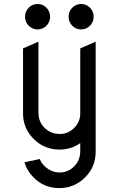

<svg xmlns="http://www.w3.org/2000/svg" viewBox="-20 -758 602 973"><path d="M346.2 -627.7Q327.6 -646.5 327.6 -673.3Q327.6 -700.2 346.2 -719Q364.7 -737.8 391.1 -737.8Q417.5 -737.8 436 -719Q454.6 -700.2 454.6 -673.3Q454.6 -646.5 436 -627.7Q417.5 -608.9 391.1 -608.9Q364.7 -608.9 346.2 -627.7ZM125.5 -627.7Q106.9 -646.5 106.9 -673.3Q106.9 -700.2 125.5 -719Q144 -737.8 170.4 -737.8Q196.8 -737.8 215.3 -719Q233.9 -700.2 233.9 -673.3Q233.9 -646.5 215.3 -627.7Q196.8 -608.9 170.4 -608.9Q144 -608.9 125.5 -627.7ZM386.7 10.3V-32.7Q340.8 0 281.2 0Q205.1 0 150.9 -53.7Q96.7 -107.4 96.7 -183.6V-512.7L174.8 -546.9V-185.1Q175.8 -139.6 206.1 -109.9Q237.3 -79.1 284.2 -79.1Q325.2 -79.1 356 -109.9Q386.2 -140.1 386.7 -182.1V-185.1V-512.7L464.8 -546.9V11.7Q464.8 87.9 410.6 141.6Q356.4 195.3 280.3 195.3Q204.1 195.3 150.4 141.6Q116.2 107.4 104 64.5L181.6 47.9Q189.5 68.8 207.5 85.4Q241.2 116.2 283.2 116.2Q324.2 116.2 355.5 85.4Q385.7 55.7 386.7 10.3Z"/></svg>

Font: NovaMono
Style: Regular
Weight: 400
Monospace: yes
Version: Version 1.2